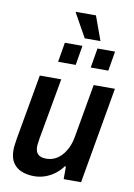

<svg xmlns="http://www.w3.org/2000/svg" viewBox="-98 -959 718 1032"><g transform="rotate(10 261.0 -442.5)"><path d="M162 12Q124 12 94 0Q64 -12 46.5 -38Q29 -64 29 -107Q29 -122 31.5 -139.5Q34 -157 37 -176L99 -526H216L156 -191Q155 -179 153 -168.5Q151 -158 151 -149Q151 -128 158 -115.5Q165 -103 178.5 -97.5Q192 -92 210 -92Q233 -92 254 -101Q275 -110 292.5 -128.5Q310 -147 323 -174Q336 -201 342 -236L393 -526H509L417 0H322V-69H316Q299 -45 274.5 -26.5Q250 -8 221.5 2Q193 12 162 12ZM183 -616 201 -723H297L279 -616ZM361 -616 379 -723H475L457 -616ZM302 -765 230 -894 231 -897H340L388 -765Z"/></g></svg>

Font: Archivo SemiCondensed SemiBold
Style: Italic
Weight: 600
Width: 4
Italic angle: -10°
Designer: Hector Gatti
Foundry: Omnibus-Type
Version: Version 2.001